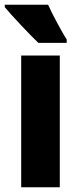

<svg xmlns="http://www.w3.org/2000/svg" viewBox="-38 -786 323 806"><path d="M164 -766H-18V-756C8 -724 91 -636 123 -606H242V-620C224 -648 181 -727 164 -766ZM213 0V-553H51V0Z"/></svg>

Font: Noto Sans Myanmar UI ExtraCondensed Black
Style: Regular
Weight: 900
Width: 2
Designer: Monotype Design Team
Foundry: Monotype Imaging Inc.
Version: Version 2.103